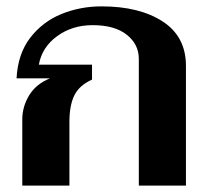

<svg xmlns="http://www.w3.org/2000/svg" viewBox="-20 -583 662 603"><path d="M50 -208Q50 -248 71.5 -283.5Q93 -319 137 -337H32Q36 -414 75 -464.5Q114 -515 173 -539Q232 -563 299 -563Q418 -563 491 -515.5Q564 -468 564 -376V0H416V-398Q416 -444 378 -474Q340 -504 271 -504Q207 -504 159.5 -469.5Q112 -435 102 -380H269V-333Q229 -315 213.5 -283.5Q198 -252 198 -200V0H50Z"/></svg>

Font: Taviraj DemiBold
Style: Regular
Weight: 600
Designer: Katatrad Team
Foundry: CadsonDemak
Version: Version 1.030